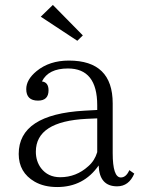

<svg xmlns="http://www.w3.org/2000/svg" viewBox="-20 -755 583 782"><path d="M376 -307.1V-326.2Q376 -476.1 256.8 -476.1Q176.8 -476.1 150.9 -423.3Q177.7 -419.9 177.7 -387.2Q177.7 -345.2 134.8 -345.2Q86.9 -345.2 86.9 -392.1Q86.9 -430.7 128.9 -465.3Q181.2 -508.3 260.7 -508.3Q439 -508.3 439 -334V-131.8Q439 -32.2 472.2 -32.2Q493.7 -32.2 506.8 -62L526.9 -47.9Q504.9 3.9 457 3.9Q384.8 3.9 381.8 -81.1Q320.8 6.8 212.9 6.8Q159.2 6.8 121.1 -15.1Q56.2 -52.7 56.2 -127.9Q56.2 -289.1 323.7 -304.2ZM376 -272.9 333 -271Q126 -260.7 126 -137.2Q126 -98.6 147 -70.3Q175.3 -33.2 225.1 -33.2Q290.5 -33.2 339.8 -78.1Q365.7 -100.6 376 -135.3ZM195.3 -734.9 317.4 -610.8 294.9 -588.9 146 -687Z"/></svg>

Font: I.Ming
Style: Regular
Weight: 400
Designer: Ichiten Fonts Project
Version: Version 6.11; Dec 27, 2019